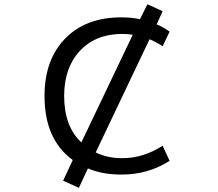

<svg xmlns="http://www.w3.org/2000/svg" viewBox="-20 -823 1040 916"><path d="M693.4 -635.7 436.5 -95.7Q491.2 -68.4 563.5 -68.4Q664.1 -68.4 755.9 -127.9L789.1 -55.7Q685.5 10.7 557.6 9.8Q467.8 9.8 399.4 -19.5L356.4 73.2L281.2 39.1L327.1 -59.6Q192.4 -157.2 192.4 -365.2Q192.4 -538.1 291 -639.2Q389.6 -740.2 557.6 -740.2Q609.4 -740.2 647.5 -731.4L683.6 -802.7L755.9 -769.5L727.5 -707Q757.8 -694.3 789.1 -671.9L755.9 -602.5Q720.7 -625 693.4 -635.7ZM563.5 -661.1Q436.5 -661.1 361.3 -580.6Q286.1 -500 286.1 -365.2Q286.1 -219.7 368.2 -143.6L613.3 -657.2Q589.8 -661.1 563.5 -661.1Z"/></svg>

Font: Gen Shin Gothic Monospace Regular
Style: Regular
Weight: 400
Designer: [Source Han Sans]
Ryoko NISHIZUKA  (kana & ideographs); Paul D. Hunt (Latin, Greek & Cyrillic); Wenlong ZHANG  (bopomofo
Version: Version 1.002.20150607